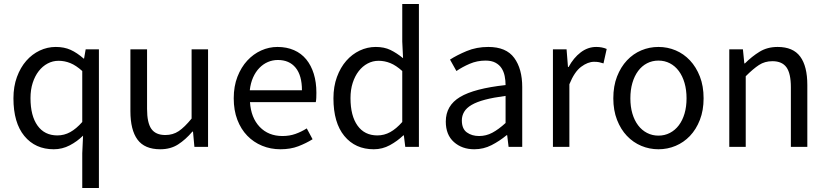

<svg xmlns="http://www.w3.org/2000/svg" viewBox="-20 -732 4120 957"><path d="M390 205V32L394 -56Q365 -27 327.5 -7.5Q290 12 248 12Q156 12 101.5 -54Q47 -120 47 -242Q47 -301 64.5 -348.5Q82 -396 111 -429Q140 -462 178 -480Q216 -498 258 -498Q300 -498 332 -483.5Q364 -469 397 -440H399L407 -486H473V205ZM266 -57Q300 -57 330 -73.5Q360 -90 390 -124V-378Q359 -406 330.5 -417.5Q302 -429 272 -429Q243 -429 217.5 -415.5Q192 -402 173 -377.5Q154 -353 143 -319Q132 -285 132 -243Q132 -155 167 -106Q202 -57 266 -57Z M779 12Q701 12 665.5 -36Q630 -84 630 -178V-486H713V-189Q713 -120 734.5 -89.5Q756 -59 804 -59Q842 -59 871 -78.5Q900 -98 935 -141V-486H1017V0H949L942 -76H939Q905 -36 867.5 -12Q830 12 779 12Z M1378 12Q1329 12 1286.5 -5.5Q1244 -23 1212.5 -55.5Q1181 -88 1163 -135Q1145 -182 1145 -242Q1145 -302 1163.5 -349.5Q1182 -397 1212.5 -430Q1243 -463 1282 -480.5Q1321 -498 1363 -498Q1409 -498 1445.5 -482Q1482 -466 1506.5 -436Q1531 -406 1544 -364Q1557 -322 1557 -270Q1557 -257 1556.5 -244.5Q1556 -232 1554 -223H1226Q1231 -145 1274.5 -99.5Q1318 -54 1388 -54Q1423 -54 1452.5 -64.5Q1482 -75 1509 -92L1538 -38Q1506 -18 1467 -3Q1428 12 1378 12ZM1225 -282H1485Q1485 -356 1453.5 -394.5Q1422 -433 1365 -433Q1339 -433 1315.5 -423Q1292 -413 1273 -393.5Q1254 -374 1241.5 -346Q1229 -318 1225 -282Z M1843 12Q1751 12 1696.5 -54Q1642 -120 1642 -242Q1642 -301 1659.5 -348.5Q1677 -396 1706 -429Q1735 -462 1773 -480Q1811 -498 1853 -498Q1895 -498 1926 -483Q1957 -468 1989 -442L1985 -525V-712H2068V0H2000L1993 -57H1990Q1961 -29 1923.5 -8.5Q1886 12 1843 12ZM1861 -57Q1895 -57 1925 -73.5Q1955 -90 1985 -124V-378Q1954 -406 1925.5 -417.5Q1897 -429 1867 -429Q1838 -429 1812.5 -415.5Q1787 -402 1768 -377.5Q1749 -353 1738 -319Q1727 -285 1727 -243Q1727 -155 1762 -106Q1797 -57 1861 -57Z M2344 12Q2283 12 2242.5 -24Q2202 -60 2202 -126Q2202 -206 2273 -248.5Q2344 -291 2500 -308Q2500 -331 2495.5 -353Q2491 -375 2480 -392Q2469 -409 2449.5 -419.5Q2430 -430 2400 -430Q2358 -430 2321 -414Q2284 -398 2255 -378L2223 -435Q2257 -457 2306 -477.5Q2355 -498 2414 -498Q2503 -498 2543 -443.5Q2583 -389 2583 -298V0H2515L2508 -58H2505Q2470 -29 2430 -8.5Q2390 12 2344 12ZM2368 -54Q2403 -54 2434 -70.5Q2465 -87 2500 -119V-254Q2439 -246 2397.5 -235Q2356 -224 2330.5 -209Q2305 -194 2293.5 -174.5Q2282 -155 2282 -132Q2282 -90 2307 -72Q2332 -54 2368 -54Z M2736 0V-486H2804L2811 -398H2814Q2839 -444 2874.5 -471Q2910 -498 2952 -498Q2981 -498 3004 -488L2988 -416Q2976 -420 2966 -422Q2956 -424 2941 -424Q2910 -424 2876.5 -399Q2843 -374 2818 -312V0Z M3262 12Q3217 12 3176.5 -5Q3136 -22 3105 -54.5Q3074 -87 3055.5 -134.5Q3037 -182 3037 -242Q3037 -303 3055.5 -350.5Q3074 -398 3105 -431Q3136 -464 3176.5 -481Q3217 -498 3262 -498Q3307 -498 3347.5 -481Q3388 -464 3419 -431Q3450 -398 3468.5 -350.5Q3487 -303 3487 -242Q3487 -182 3468.5 -134.5Q3450 -87 3419 -54.5Q3388 -22 3347.5 -5Q3307 12 3262 12ZM3262 -56Q3293 -56 3319 -69.5Q3345 -83 3363.5 -107.5Q3382 -132 3392 -166Q3402 -200 3402 -242Q3402 -284 3392 -318.5Q3382 -353 3363.5 -378Q3345 -403 3319 -416.5Q3293 -430 3262 -430Q3231 -430 3205 -416.5Q3179 -403 3160.5 -378Q3142 -353 3132 -318.5Q3122 -284 3122 -242Q3122 -200 3132 -166Q3142 -132 3160.5 -107.5Q3179 -83 3205 -69.5Q3231 -56 3262 -56Z M3615 0V-486H3683L3690 -416H3693Q3728 -451 3766.5 -474.5Q3805 -498 3856 -498Q3933 -498 3968.5 -450Q4004 -402 4004 -308V0H3922V-297Q3922 -366 3900 -396.5Q3878 -427 3830 -427Q3792 -427 3763 -408Q3734 -389 3697 -352V0Z"/></svg>

Font: Pinyin1712
Style: Regular
Weight: 400
Version: Version 1